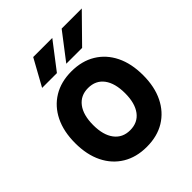

<svg xmlns="http://www.w3.org/2000/svg" viewBox="-237 -1008 1174 1174"><g transform="rotate(-45 350.0 -421.0)"><path d="M350 19Q260 19 194 -21Q128 -61 92 -134Q56 -207 56 -307Q56 -408 92 -481Q128 -554 194 -594Q260 -634 350 -634Q440 -634 506 -594Q572 -554 608 -481Q644 -408 644 -307Q644 -207 608 -134Q572 -61 506.5 -21Q441 19 350 19ZM350 -125Q416 -125 452 -173Q488 -221 488 -307Q488 -394 452 -442Q416 -490 350 -490Q285 -490 248.5 -442Q212 -394 212 -307Q212 -221 248.5 -173Q285 -125 350 -125ZM152 -689 247 -861H412L280 -689ZM361 -689 493 -861H667L498 -689Z"/></g></svg>

Font: Martian Mono
Style: Bold
Weight: 700
Designer: Roman Shamin
Foundry: Evil Martians
Version: Version 1.000